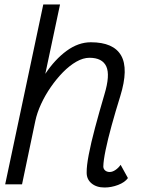

<svg xmlns="http://www.w3.org/2000/svg" viewBox="-20 -820 640 854"><path d="M516.5 -87 549 -28Q535.5 -9 505.5 2.5Q475.5 14 445 14Q409 14 387 -4.5Q365 -23 365.5 -53Q365 -81.5 374.8 -132.5Q384.5 -183.5 402.8 -252Q421 -320.5 444.5 -400Q470.5 -486 452.8 -524.5Q435 -563 378 -563Q350 -563 319.8 -545.8Q289.5 -528.5 260.2 -498.8Q231 -469 205.8 -432.5Q180.5 -396 162.5 -356.8Q144.5 -317.5 137 -281.5L78 0H3L172.5 -800H247L181.5 -491.5Q224 -555.5 276.2 -593.8Q328.5 -632 384 -632Q485 -632 518.8 -573Q552.5 -514 515 -392.5Q493.5 -323.5 476.5 -261.8Q459.5 -200 449.8 -152.8Q440 -105.5 439.5 -79Q440 -68 448 -61.5Q456 -55 468 -55Q480 -55 493.2 -63.8Q506.5 -72.5 516.5 -87Z"/></svg>

Font: Victor Mono Thin
Style: Italic
Weight: 100
Italic angle: -12°
Monospace: yes
Designer: Rune Bjørnerås
Version: Version 1.561;gftools[0.9.30]